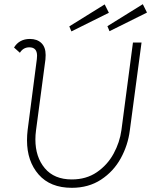

<svg xmlns="http://www.w3.org/2000/svg" viewBox="-20 -887 767 917"><path d="M109 -217Q109 -241 112 -266L156 -605Q157 -611 157 -621Q157 -661 120 -661Q91 -661 75 -635L47 -660Q72 -701 123 -701Q157 -701 177.5 -681.5Q198 -662 198 -624Q198 -610 197 -603L152 -264Q149 -242 149 -221Q149 -137 194 -83.5Q239 -30 323 -30Q392 -30 442.5 -64.5Q493 -99 522.5 -153Q552 -207 560 -266L615 -684H656L600 -264Q591 -193 556.5 -130.5Q522 -68 462.5 -29Q403 10 323 10Q220 10 164.5 -53.5Q109 -117 109 -217ZM311 -761 480 -866 500 -826 321 -737ZM493 -762 662 -867 682 -827 503 -738Z"/></svg>

Font: Bellota Light
Style: Italic
Weight: 300
Italic angle: -7.5°
Designer: Kemie Guaida
Foundry: Kemie Guaida
Version: Version 4.001